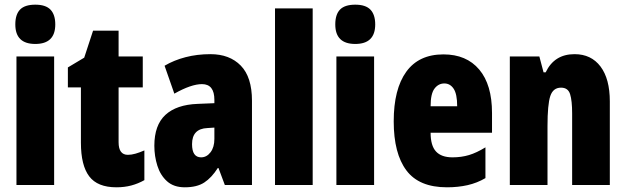

<svg xmlns="http://www.w3.org/2000/svg" viewBox="-20 -796 2692 826"><path d="M131.8 -775.9Q176.8 -775.9 197.3 -754.4Q217.8 -732.9 217.8 -690.9Q217.8 -606.9 131.8 -606.9Q45.9 -606.9 45.9 -690.9Q45.9 -733.9 66.4 -754.9Q86.9 -775.9 131.8 -775.9ZM212.9 -553.2V0H50.8V-553.2Z M530.3 -129.9Q545.4 -129.9 563.2 -135Q581.1 -140.1 601.1 -148.9V-21Q574.2 -5.9 544.7 2Q515.1 9.8 481 9.8Q399.4 9.8 363.8 -37.4Q328.1 -84.5 328.1 -182.1V-419.9H272V-505.9L342.3 -547.9L380.4 -664.1H490.2V-553.2H594.2V-419.9H490.2V-184.1Q490.2 -129.9 530.3 -129.9Z M885.3 -563Q967.8 -563 1015.9 -513.7Q1064 -464.4 1064 -362.8V0H947.3L919.9 -73.2H917Q890.1 -31.2 858.6 -10.7Q827.1 9.8 774.9 9.8Q727.5 9.8 698.7 -16.1Q669.9 -42 657 -83Q644 -124 644 -168.9Q644 -257.8 691.7 -301.8Q739.3 -345.7 830.1 -349.1L902.3 -352.1V-366.2Q902.3 -434.1 849.1 -434.1Q802.7 -434.1 730 -393.1L688 -513.2Q728.5 -537.1 778.3 -550Q828.1 -563 885.3 -563ZM902.3 -247.1 872.1 -245.1Q806.2 -242.2 806.2 -175.8Q806.2 -119.1 845.2 -119.1Q869.1 -119.1 885.7 -140.9Q902.3 -162.6 902.3 -198.2Z M1325.2 0H1163.1V-759.8H1325.2Z M1508.3 -775.9Q1553.2 -775.9 1573.7 -754.4Q1594.2 -732.9 1594.2 -690.9Q1594.2 -606.9 1508.3 -606.9Q1422.4 -606.9 1422.4 -690.9Q1422.4 -733.9 1442.9 -754.9Q1463.4 -775.9 1508.3 -775.9ZM1589.4 -553.2V0H1427.2V-553.2Z M1887.7 -562Q1986.8 -562 2041.7 -496.8Q2096.7 -431.6 2096.7 -310.1V-225.1H1832.5Q1832.5 -169.4 1855.7 -144.3Q1878.9 -119.1 1926.8 -119.1Q1964.8 -119.1 1997.6 -128.9Q2030.3 -138.7 2068.4 -162.1V-29.8Q2032.7 -8.8 1991.7 0.5Q1950.7 9.8 1902.8 9.8Q1782.7 9.8 1728.3 -63Q1673.8 -135.7 1673.8 -273.9Q1673.8 -412.6 1727.8 -487.3Q1781.7 -562 1887.7 -562ZM1891.6 -437Q1866.2 -437 1849.4 -415Q1832.5 -393.1 1832.5 -338.9H1946.8Q1946.8 -391.6 1931.6 -414.3Q1916.5 -437 1891.6 -437Z M2451.7 -563Q2523.4 -563 2563.5 -509.8Q2603.5 -456.5 2603.5 -359.9V0H2441.4V-308.1Q2441.4 -362.8 2432.6 -390.9Q2423.8 -418.9 2393.6 -418.9Q2359.4 -418.9 2347.4 -382.8Q2335.4 -346.7 2335.4 -252.9V0H2173.3V-553.2H2300.3L2318.4 -484.9H2327.6Q2364.7 -563 2451.7 -563Z"/></svg>

Font: Open Sans Condensed ExtraBold
Style: Regular
Weight: 800
Width: 3
Designer: Monotype Design Team
Foundry: Monotype Imaging Inc.
Version: Version 3.000; ttfautohint (v1.8.4)